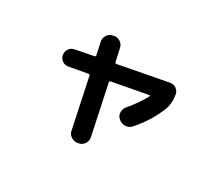

<svg xmlns="http://www.w3.org/2000/svg" viewBox="-122 -839 1243 1113"><g transform="rotate(30 500.0 -282.5)"><path d="M219.7 -317.4Q197.3 -313.5 179.7 -325.7Q162.1 -337.9 158.2 -359.9Q154.3 -381.8 166.5 -399.9Q178.7 -418 201.2 -421.9L320.3 -445.3Q329.1 -447.3 327.1 -455.1L309.6 -536.1Q304.7 -559.6 317.9 -579.1Q331.1 -598.6 353.5 -602.5L358.4 -603.5Q381.8 -608.4 401.4 -595.2Q420.9 -582 424.8 -558.6L443.4 -475.6Q445.3 -467.8 453.1 -469.7L777.3 -531.2Q799.8 -535.2 817.4 -522.5Q835 -509.8 838.9 -488.3Q848.6 -431.6 830.1 -384.8Q790 -286.1 716.8 -204.1Q701.2 -186.5 677.2 -185.1Q653.3 -183.6 633.8 -199.2L631.8 -201.2Q614.3 -214.8 613.3 -238.3Q612.3 -261.7 627 -279.3Q682.6 -344.7 712.9 -403.3Q714.8 -405.3 713.4 -407.7Q711.9 -410.2 709 -409.2L474.6 -365.2Q465.8 -363.3 467.8 -355.5L537.1 -28.3Q542 -4.9 528.8 14.6Q515.6 34.2 493.2 38.1L489.3 39.1Q465.8 43.9 445.3 30.8Q424.8 17.6 420.9 -4.9L351.6 -333Q349.6 -341.8 341.8 -339.8Z"/></g></svg>

Font: Rounded Mgen+ 2m bold
Style: Bold
Weight: 700
Designer: [Source Han Sans]
Ryoko NISHIZUKA  (kana & ideographs); Paul D. Hunt (Latin, Greek & Cyrillic); Wenlong ZHANG  (bopomofo
Version: Version 1.059.20150602